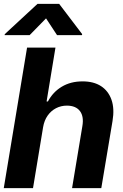

<svg xmlns="http://www.w3.org/2000/svg" viewBox="-21 -974 635 994"><path d="M202.1 -315.4 149.9 0H-1.5L119.1 -727.5H266.1L220.2 -448.7H227.1Q252.9 -497.6 298.8 -525.1Q344.7 -552.7 406.7 -552.7Q463.9 -552.7 502 -528.1Q540 -503.4 556.2 -457.5Q572.3 -411.6 561.5 -347.2L503.4 0H352.1L405.3 -320.3Q414.1 -370.6 393.1 -398.7Q372.1 -426.8 325.7 -427.2Q294.9 -427.2 269 -413.8Q243.2 -400.4 225.6 -375.5Q208 -350.6 202.1 -315.4ZM274.4 -792 217.3 -878.9 132.3 -792H2.9L3.9 -797.4L173.3 -954.1H285.2L404.3 -797.4L403.3 -792Z"/></svg>

Font: Inter Tight
Style: Bold Italic
Weight: 700
Italic angle: -9.39999°
Designer: Rasmus Andersson
Foundry: rsms
Version: Version 3.004